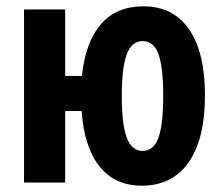

<svg xmlns="http://www.w3.org/2000/svg" viewBox="-20 -577 704 607"><path d="M428 10Q343 10 294.5 -51Q246 -112 238 -226H186V0H56V-547H186V-337H239Q250 -444 299 -500.5Q348 -557 433 -557Q528 -557 578 -484Q628 -411 628 -275Q628 -138 576.5 -64Q525 10 428 10ZM431 -100Q466 -100 481 -142Q496 -184 496 -275Q496 -365 481 -406Q466 -447 431 -447Q396 -447 380.5 -404.5Q365 -362 365 -273Q365 -185 380.5 -142.5Q396 -100 431 -100Z"/></svg>

Font: Noto Sans ExtraCondensed
Style: Bold
Weight: 700
Width: 2
Designer: Monotype Design Team
Foundry: Monotype Imaging Inc.
Version: Version 2.013; ttfautohint (v1.8.4.7-5d5b)